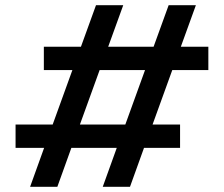

<svg xmlns="http://www.w3.org/2000/svg" viewBox="-20 -720 863 740"><path d="M40 -150V-240H183L259 -450H149V-540H292L350 -700H455L397 -540H572L630 -700H735L677 -540H783V-450H644L568 -240H674V-150H535L481 0H376L430 -150H255L201 0H96L150 -150ZM364 -450 288 -240H463L539 -450Z"/></svg>

Font: Laverick
Style: Regular
Weight: 400
Designer: Daniel Pimley
Foundry: Daniel Pimley
Version: Version 1.000;PS 001.001;hotconv 1.0.56